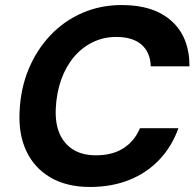

<svg xmlns="http://www.w3.org/2000/svg" viewBox="-20 -732 781 764"><path d="M339 12Q245 12 180.5 -26Q116 -64 84.5 -131.5Q53 -199 58 -289Q62 -380 94 -457Q126 -534 180.5 -591.5Q235 -649 307.5 -680.5Q380 -712 465 -712Q592 -712 663 -648Q734 -584 734 -468H580Q578 -524 543 -554.5Q508 -585 442 -585Q392 -585 349 -564Q306 -543 274 -505Q242 -467 223.5 -415Q205 -363 202 -301Q199 -242 217 -200.5Q235 -159 271.5 -136.5Q308 -114 362 -114Q427 -114 471 -142Q515 -170 537 -222H690Q664 -149 613.5 -96Q563 -43 493 -15.5Q423 12 339 12Z"/></svg>

Font: DM Sans ExtraBold
Style: Italic
Weight: 800
Italic angle: -10°
Designer: Colophon Foundry, Jonny Pinhorn
Foundry: Colophon Foundry
Version: Version 4.004;gftools[0.9.30]